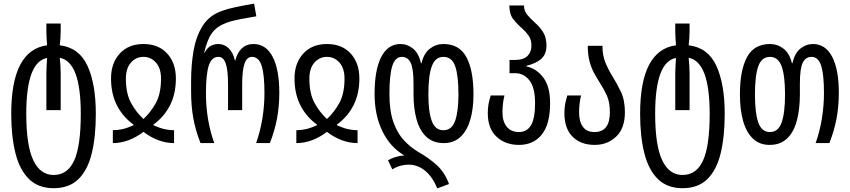

<svg xmlns="http://www.w3.org/2000/svg" viewBox="-20 -790 4693 1060"><path d="M276 249Q191 249 139.5 198Q88 147 65 54.5Q42 -38 42 -162Q42 -513 240 -540Q239 -558 237.5 -576.5Q236 -595 236 -613V-660H315V-615Q315 -596 313.5 -577.5Q312 -559 310 -540Q417 -527 463 -426.5Q509 -326 509 -162Q509 -35 486.5 57Q464 149 413 199Q362 249 276 249ZM276 176Q353 176 389.5 96Q426 16 426 -162Q426 -449 310 -471Q312 -450 313.5 -429Q315 -408 315 -387V-182H236V-387Q236 -408 237.5 -428.5Q239 -449 240 -470Q125 -449 125 -162Q125 12 163.5 94Q202 176 276 176Z M603 0V-71Q628 -71 655.5 -77Q683 -83 717 -99V-102Q657 -146 625 -209.5Q593 -273 593 -357Q593 -442 641.5 -494.5Q690 -547 772 -547Q855 -547 903 -494.5Q951 -442 951 -357Q951 -273 919 -209.5Q887 -146 827 -102V-99Q861 -83 888.5 -77Q916 -71 941 -71V0Q854 0 772 -62Q690 0 603 0ZM772 -133Q813 -171 841 -222.5Q869 -274 869 -356Q869 -413 841 -444.5Q813 -476 772 -476Q731 -476 703 -444.5Q675 -413 675 -356Q675 -274 703 -222.5Q731 -171 772 -133Z M1087 0Q1059 -71 1047 -138.5Q1035 -206 1035 -285V-342Q1035 -431 1048.5 -509.5Q1062 -588 1098 -646Q1134 -704 1203 -729Q1235 -741 1280 -750.5Q1325 -760 1383 -770L1395 -700Q1347 -692 1303 -683.5Q1259 -675 1230 -664Q1178 -645 1151 -608.5Q1124 -572 1107 -498H1109Q1126 -529 1146 -538Q1166 -547 1185 -547Q1218 -547 1242.5 -523.5Q1267 -500 1277 -456H1279Q1290 -500 1315.5 -523.5Q1341 -547 1379 -547Q1448 -547 1485 -477Q1522 -407 1522 -277Q1522 -204 1509.5 -136.5Q1497 -69 1470 0H1394Q1417 -65 1428.5 -135.5Q1440 -206 1440 -277Q1440 -378 1424.5 -427Q1409 -476 1371 -476Q1343 -476 1330 -439Q1317 -402 1317 -322V-182H1239V-322Q1239 -402 1226.5 -439Q1214 -476 1186 -476Q1148 -476 1132.5 -427.5Q1117 -379 1117 -276Q1117 -128 1163 0Z M1616 0V-71Q1641 -71 1668.5 -77Q1696 -83 1730 -99V-102Q1670 -146 1638 -209.5Q1606 -273 1606 -357Q1606 -442 1654.5 -494.5Q1703 -547 1785 -547Q1868 -547 1916 -494.5Q1964 -442 1964 -357Q1964 -273 1932 -209.5Q1900 -146 1840 -102V-99Q1874 -83 1901.5 -77Q1929 -71 1954 -71V0Q1867 0 1785 -62Q1703 0 1616 0ZM1785 -133Q1826 -171 1854 -222.5Q1882 -274 1882 -356Q1882 -413 1854 -444.5Q1826 -476 1785 -476Q1744 -476 1716 -444.5Q1688 -413 1688 -356Q1688 -274 1716 -222.5Q1744 -171 1785 -133Z M2394 250Q2369 188 2328 153.5Q2287 119 2235 119Q2214 119 2191.5 125Q2169 131 2146 145L2122 95Q2138 85 2161.5 77.5Q2185 70 2209 69V66Q2133 21 2090.5 -67Q2048 -155 2048 -271Q2048 -405 2085 -476Q2122 -547 2191 -547Q2229 -547 2260.5 -521.5Q2292 -496 2304 -441H2307Q2320 -496 2353.5 -521.5Q2387 -547 2428 -547Q2516 -547 2555 -474.5Q2594 -402 2594 -269Q2594 -190 2576.5 -129.5Q2559 -69 2522.5 -34.5Q2486 0 2430 0Q2371 0 2334 -34.5Q2297 -69 2280 -130Q2263 -191 2263 -269V-327Q2263 -412 2247 -444Q2231 -476 2199 -476Q2162 -476 2146 -426.5Q2130 -377 2130 -271Q2130 -177 2152 -115.5Q2174 -54 2210 -15.5Q2246 23 2288 48Q2348 82 2391.5 121.5Q2435 161 2459 226ZM2428 -71Q2474 -71 2492.5 -122.5Q2511 -174 2511 -269Q2511 -373 2493 -424.5Q2475 -476 2428 -476Q2383 -476 2364 -424.5Q2345 -373 2345 -269Q2345 -172 2364 -121.5Q2383 -71 2428 -71Z M2845 10Q2770 10 2721.5 -35Q2673 -80 2673 -165Q2673 -194 2677 -215Q2681 -236 2689 -263H2765Q2754 -218 2754 -170Q2754 -119 2778 -90Q2802 -61 2845 -61Q2889 -61 2911.5 -98.5Q2934 -136 2934 -221Q2934 -306 2903 -346Q2872 -386 2825 -386H2793V-459H2822Q2870 -459 2892 -481Q2914 -503 2914 -537Q2914 -570 2899.5 -591.5Q2885 -613 2865 -631Q2837 -655 2814.5 -683Q2792 -711 2792 -760H2873Q2873 -730 2890 -709.5Q2907 -689 2932 -666Q2958 -644 2977.5 -614Q2997 -584 2997 -537Q2997 -492 2969 -466Q2941 -440 2887 -427V-423Q2941 -412 2979 -362.5Q3017 -313 3017 -221Q3017 -104 2971 -47Q2925 10 2845 10Z M3263 10Q3187 10 3141.5 -35Q3096 -80 3096 -165Q3096 -194 3100 -215Q3104 -236 3112 -263H3188Q3177 -218 3177 -170Q3177 -119 3198 -90Q3219 -61 3262 -61Q3347 -61 3347 -170Q3347 -227 3330 -263.5Q3313 -300 3291 -334Q3275 -359 3260 -386.5Q3245 -414 3235 -450.5Q3225 -487 3225 -537H3306Q3306 -485 3322 -445.5Q3338 -406 3360 -371Q3386 -329 3408 -283Q3430 -237 3430 -170Q3430 -82 3382 -36Q3334 10 3263 10Z M3748 249Q3663 249 3611.5 198Q3560 147 3537 54.5Q3514 -38 3514 -162Q3514 -513 3712 -540Q3711 -558 3709.5 -576.5Q3708 -595 3708 -613V-660H3787V-615Q3787 -596 3785.5 -577.5Q3784 -559 3782 -540Q3889 -527 3935 -426.5Q3981 -326 3981 -162Q3981 -35 3958.5 57Q3936 149 3885 199Q3834 249 3748 249ZM3748 176Q3825 176 3861.5 96Q3898 16 3898 -162Q3898 -449 3782 -471Q3784 -450 3785.5 -429Q3787 -408 3787 -387V-182H3708V-387Q3708 -408 3709.5 -428.5Q3711 -449 3712 -470Q3597 -449 3597 -162Q3597 12 3635.5 94Q3674 176 3748 176Z M4229 10Q4173 10 4136.5 -25Q4100 -60 4082.5 -122.5Q4065 -185 4065 -269Q4065 -402 4104 -474.5Q4143 -547 4231 -547Q4272 -547 4305.5 -521.5Q4339 -496 4352 -441H4355Q4367 -496 4398.5 -521.5Q4430 -547 4468 -547Q4537 -547 4574 -477Q4611 -407 4611 -277Q4611 -204 4598.5 -136.5Q4586 -69 4559 0H4483Q4506 -65 4517.5 -135.5Q4529 -206 4529 -277Q4529 -378 4513.5 -427Q4498 -476 4460 -476Q4428 -476 4412 -444Q4396 -412 4396 -327V-269Q4396 -186 4379 -123Q4362 -60 4325 -25Q4288 10 4229 10ZM4231 -61Q4276 -61 4295 -113Q4314 -165 4314 -269Q4314 -373 4295 -424.5Q4276 -476 4231 -476Q4185 -476 4166.5 -424.5Q4148 -373 4148 -269Q4148 -166 4166.5 -113.5Q4185 -61 4231 -61Z"/></svg>

Font: Noto Sans Georgian ExtraCondensed
Style: Regular
Weight: 400
Width: 2
Designer: Monotype Design Team, Akaki Razmadze
Foundry: Google LLC
Version: Version 2.005; ttfautohint (v1.8.4.7-5d5b)